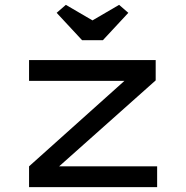

<svg xmlns="http://www.w3.org/2000/svg" viewBox="-20 -773 769 793"><path d="M100 0V-86L504 -448L521 -439H100V-525H623V-441L222 -84L202 -86H629V0ZM319 -607 214 -720 252 -753 377 -680H347L472 -753L510 -720L405 -607Z"/></svg>

Font: Lexend Zetta
Style: Regular
Weight: 400
Designer: Bonnie Shaver-Troup, Thomas Jockin
Foundry: Lexend
Version: Version 1.007